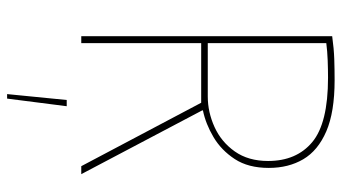

<svg xmlns="http://www.w3.org/2000/svg" viewBox="-236 -536 985 554"><g transform="rotate(90 257.0 -258.5)"><path d="M84 -724Q120 -729 150 -730Q180 -731 211 -731Q303 -731 358.5 -707Q414 -683 439 -640.5Q464 -598 464 -541Q464 -482 438.5 -443Q413 -404 375 -381.5Q337 -359 298 -351V-349L482 0H459L276 -346H104V0H84ZM258 -365Q303 -365 346 -384.5Q389 -404 416.5 -443Q444 -482 444 -539Q444 -621 389.5 -666.5Q335 -712 204 -712Q180 -712 153.5 -711Q127 -710 104 -707V-365ZM268 42H286L264 214H251Z"/></g></svg>

Font: Murecho Thin
Style: Regular
Weight: 100
Designer: Neil Summerour
Foundry: Positype
Version: Version 1.010